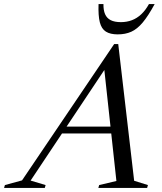

<svg xmlns="http://www.w3.org/2000/svg" viewBox="-95 -921 796 941"><path d="M187 -267 198.5 -300.5H524.5L513.5 -267ZM562.5 -35 630 -14 626 0H387L391 -14L475.5 -34L413.5 -604.5H434L55 -36L128.5 -14L124.5 0H-75L-71 -14L13 -37L464.5 -705H484.5ZM497.5 -812.5Q526.5 -812.5 551.5 -822Q576.5 -831.5 597.2 -851Q618 -870.5 635 -901H663Q631.5 -843 604.5 -810.8Q577.5 -778.5 548.5 -765.5Q519.5 -752.5 482 -752.5Q445.5 -752.5 424 -766Q402.5 -779.5 394.2 -811.8Q386 -844 388 -901H412Q411.5 -871 420 -851.5Q428.5 -832 447.5 -822.2Q466.5 -812.5 497.5 -812.5Z"/></svg>

Font: Newsreader 48pt
Style: Italic
Weight: 400
Italic angle: -17°
Version: Version 1.003